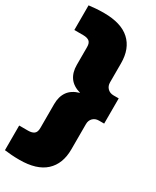

<svg xmlns="http://www.w3.org/2000/svg" viewBox="-270 -887 967 1187"><g transform="rotate(30 213.5 -294.0)"><path d="M96 230Q64.5 230 38.5 228Q12.5 226 -11 223V47H52Q80.5 47 95.2 35.5Q110 24 110 -5V-176Q110 -229.5 135 -265Q160 -300.5 214.5 -316Q160 -331.5 135 -367Q110 -402.5 110 -456V-583Q110 -612.5 95.2 -623.8Q80.5 -635 52 -635H-11V-811Q12.5 -814 38.5 -816Q64.5 -818 96 -818Q218.5 -818 280.2 -761.8Q342 -705.5 342 -601V-465Q342 -439 358.5 -422.5Q375 -406 401 -406H438V-226H401Q375 -226 358.5 -209.8Q342 -193.5 342 -167V13Q342 117 280.2 173.5Q218.5 230 96 230Z"/></g></svg>

Font: Encode Sans Exp Black
Style: Regular
Weight: 900
Width: 7
Designer: Multiple Designers
Foundry: Impallari Type
Version: Version 3.002; ttfautohint (v1.8.3) -l 8 -r 50 -G 200 -x 14 